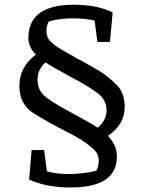

<svg xmlns="http://www.w3.org/2000/svg" viewBox="-20 -745 611 827"><path d="M400.9 -194.8Q439 -227.1 439 -269.5Q439 -312 405.5 -339.6Q372.1 -367.2 288.1 -412.1Q203.6 -457.5 175.8 -476.1Q141.6 -444.8 141.6 -402.8Q141.6 -360.8 168.9 -334.7Q196.3 -308.6 283.7 -261.7Q371.1 -214.8 400.9 -194.8ZM387.7 -655.8Q350.1 -666 294.9 -666Q239.7 -666 190.9 -653.3Q180.2 -636.2 180.2 -613.8Q180.2 -590.8 188.5 -577.9Q196.8 -564.9 218.8 -548.6Q240.7 -532.2 310.5 -494.1Q380.9 -456.5 413.6 -435.8Q446.3 -415 481.7 -380.4Q517.1 -345.7 517.1 -284.7Q517.1 -208.5 444.8 -159.7Q483.4 -121.1 483.4 -70.3Q483.4 62.5 283.7 62.5Q179.2 62.5 105.5 28.3L116.2 -98.6H169.9L182.1 -7.3Q252.9 14.2 363.3 -2.9Q381.3 -5.9 395.5 -10.3Q405.3 -29.8 405.3 -51.8Q405.3 -73.7 395 -88.6Q384.8 -103.5 354 -126.5Q323.2 -149.4 252.4 -185.5Q181.6 -221.2 122.6 -258.8Q63.5 -296.4 63.5 -376Q63.5 -455.6 134.3 -509.8Q102.1 -543.9 102.1 -580.1Q102.1 -724.6 296.9 -724.6Q398.9 -724.6 465.3 -691.4L453.6 -564.5H399.4Z"/></svg>

Font: NoticiaText-Regular
Style: Regular
Weight: 400
Designer: JM Sole
Foundry: JM Sole
Version: Version 1.003